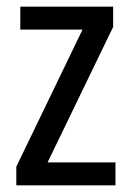

<svg xmlns="http://www.w3.org/2000/svg" viewBox="-20 -557 393 577"><path d="M327 0V-69H123L320 -476V-537H41V-468H228L29 -56V0Z"/></svg>

Font: Noto Sans Khmer UI Condensed
Style: Regular
Weight: 400
Width: 3
Designer: Danh Hong and the Monotype Design Team
Foundry: Monotype Imaging Inc.
Version: Version 2.002